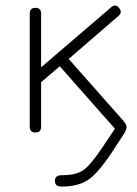

<svg xmlns="http://www.w3.org/2000/svg" viewBox="-20 -490 508 710"><path d="M90 -21V-440Q90 -461 111 -461Q132 -461 132 -440V-241L391 -463Q406 -477 420 -461Q434 -445 418 -431L234 -272L433 -47Q448 -31 448 -20Q448 -12 439 4L396 70Q341 153 304 176.5Q267 200 207 200Q183 200 183 179Q183 158 207 158Q256 158 283 142.5Q310 127 356 59L405 -14L201 -245L132 -186V-21Q132 0 111 0Q90 0 90 -21Z"/></svg>

Font: Jura Light
Style: Regular
Weight: 300
Designer: Daniel Johnson, Alexei Vanyashin
Foundry: Daniel Johnson
Version: Version 5.103